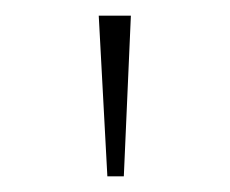

<svg xmlns="http://www.w3.org/2000/svg" viewBox="-20 -734 294 245"><path d="M117 -509H138L147 -714H106Z"/></svg>

Font: Noto Serif Devanagari SemiCondensed Thin
Style: Regular
Weight: 100
Width: 4
Designer: Universal Thirst, Indian Type Foundry and the Monotype Design Team
Foundry: Monotype Imaging Inc.
Version: Version 2.004